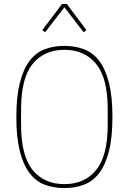

<svg xmlns="http://www.w3.org/2000/svg" viewBox="-20 -943 654 975"><path d="M307 12Q251 12 206 -5.5Q161 -23 129.5 -65Q98 -107 80.5 -176Q63 -245 63 -349Q63 -452 80.5 -521.5Q98 -591 129.5 -633Q161 -675 206 -692.5Q251 -710 307 -710Q362 -710 407.5 -692.5Q453 -675 484.5 -633Q516 -591 533.5 -521.5Q551 -452 551 -349Q551 -245 533.5 -176Q516 -107 484.5 -65Q453 -23 407.5 -5.5Q362 12 307 12ZM307 -8Q410 -8 468.5 -80Q527 -152 527 -310V-388Q527 -546 468.5 -618Q410 -690 307 -690Q204 -690 145.5 -618Q87 -546 87 -388V-310Q87 -152 145.5 -80Q204 -8 307 -8ZM319 -923 419 -790 405 -779 307 -906 209 -779 195 -790 295 -923Z"/></svg>

Font: IBM Plex Sans Condensed Thin
Style: Regular
Weight: 100
Width: 3
Designer: Mike Abbink, Paul van der Laan, Pieter van Rosmalen
Foundry: Bold Monday
Version: Version 1.3